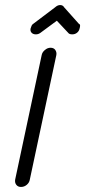

<svg xmlns="http://www.w3.org/2000/svg" viewBox="-20 -740 337 760"><path d="M145 -522Q147 -533 157.5 -542Q168 -551 180 -551Q193 -551 199 -542Q205 -533 203 -522L98 -29Q96 -17 86 -8.5Q76 0 63 0Q51 0 44.5 -8.5Q38 -17 40 -29ZM292 -646Q297 -644 297 -638.5Q297 -633 295 -627Q293 -617 285 -610.5Q277 -604 266 -604Q254 -604 250 -610L205 -658L140 -610Q132 -604 122 -604Q111 -604 105 -610.5Q99 -617 101 -627Q103 -633 105 -638Q107 -643 112 -646L198 -711Q208 -720 218 -720Q229 -720 234 -711Z"/></svg>

Font: VDS
Style: Thin Italic
Weight: 100
Width: 0
Designer: artmaker
Foundry: artmaker
Version: Version 1.000 2012 initial release